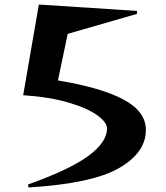

<svg xmlns="http://www.w3.org/2000/svg" viewBox="-20 -812 730 845"><path d="M451 -247Q451 -273 409 -304Q367 -335 283.5 -360Q200 -385 82 -393L151 -792L583 -764V-751L278 -663L235 -458Q427 -426 524.5 -373.5Q622 -321 622 -240Q622 -140 503.5 -72Q385 -4 106 13L103 0Q286 -65 368.5 -125.5Q451 -186 451 -247Z"/></svg>

Font: Tiejili SC
Style: Regular
Weight: 400
Designer: Buernia
Foundry: Ershou Xiaoxi Press
Version: Version 1.100